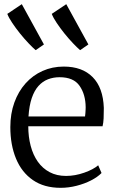

<svg xmlns="http://www.w3.org/2000/svg" viewBox="-20 -889 549 920"><path d="M270.5 11Q191.5 11 137.8 -26Q84 -63 56.8 -128.8Q29.5 -194.5 29.5 -280Q29.5 -344.5 48.8 -397.8Q68 -451 102.5 -489.5Q137 -528 183.8 -549Q230.5 -570 285.5 -570Q374 -570 424 -519.5Q474 -469 477.5 -372Q477.5 -343.5 476.5 -322Q475.5 -300.5 471.5 -284H115.5Q115.5 -233.5 127 -190Q138.5 -146.5 161.2 -114.2Q184 -82 218 -64Q252 -46 296.5 -46Q339.5 -46 383.5 -61.5Q427.5 -77 450.5 -97L466.5 -60Q447.5 -40.5 416.2 -24.5Q385 -8.5 347 1.2Q309 11 270.5 11ZM116.5 -331H387.5Q388.5 -338 389.2 -347.2Q390 -356.5 390.2 -364.5Q390.5 -372.5 390.5 -375Q390 -436.5 361.2 -477.8Q332.5 -519 265.5 -519Q235.5 -519 209.8 -509Q184 -499 164.2 -477Q144.5 -455 132.2 -419Q120 -383 116.5 -331ZM363.5 -649Q350 -660.5 330 -681.5Q310 -702.5 289.2 -728.2Q268.5 -754 251.8 -779Q235 -804 228 -822.5L297.5 -869L403.5 -676L364.5 -649ZM150.5 -649Q137 -660.5 117 -681.5Q97 -702.5 76.2 -728.2Q55.5 -754 38.8 -779Q22 -804 15 -822.5L84.5 -869L190.5 -676L151.5 -649Z"/></svg>

Font: Merriweather 7pt Light
Style: Regular
Weight: 300
Designer: Eben Sorkin
Foundry: Eben Sorkin
Version: Version 2.200;gftools[0.9.31]